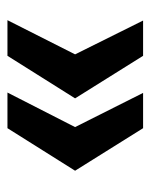

<svg xmlns="http://www.w3.org/2000/svg" viewBox="37 -528 413 528"><g transform="rotate(90 244.0 -264.5)"><path d="M37 -451H134L251 -264L134 -78H36L130 -264ZM236 -451H333L450 -264L333 -78H235L330 -264Z"/></g></svg>

Font: Genos Thin ExtraBold
Style: Regular
Weight: 800
Version: Version 1.010